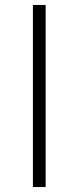

<svg xmlns="http://www.w3.org/2000/svg" viewBox="-20 -750 315 770"><path d="M112 0V-730H163V0Z"/></svg>

Font: M PLUS 1 Light
Style: Regular
Weight: 300
Designer: Coji Morishita
Foundry: UNDERFOREST DESIGN
Version: Version 1.001